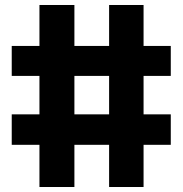

<svg xmlns="http://www.w3.org/2000/svg" viewBox="-20 -749 731 769"><path d="M138 0V-169H27V-291H138V-445H27V-565H138V-729H278V-565H417V-729H555V-565H664V-445H555V-291H664V-169H555V0H417V-169H278V0ZM278 -291H417V-445H278Z"/></svg>

Font: Hubot Sans Condensed ExtraLight
Style: Bold
Weight: 700
Version: Version 2.000